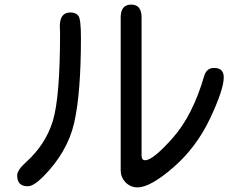

<svg xmlns="http://www.w3.org/2000/svg" viewBox="-20 -812 1040 835"><path d="M611.3 -115.2Q645.5 -115.2 731.9 -212.9Q818.4 -310.5 868.2 -482.4Q878.9 -516.6 911.1 -516.6Q953.1 -516.6 953.1 -475.6Q953.1 -422.9 893.6 -296.9Q834 -170.9 733.9 -84Q633.8 2.9 578.1 2.9Q546.9 2.9 524.4 -20.5Q504.9 -42 504.9 -71.3V-736.3Q504.9 -792 550.8 -792Q595.7 -792 595.7 -736.3V-135.7Q595.7 -115.2 611.3 -115.2ZM286.1 -757.8Q310.5 -757.8 321.3 -742.7Q332 -727.5 332 -647.5Q332 -407.2 302.7 -278.3Q273.4 -149.4 166 -42Q126 -2 100.6 -2Q54.7 -2 54.7 -48.8Q54.7 -72.3 92.8 -106.4Q177.7 -182.6 209.5 -285.2Q241.2 -387.7 241.2 -668L240.2 -698.2Q240.2 -757.8 286.1 -757.8Z"/></svg>

Font: MotoyaLMaru
Style: W3 mono
Weight: 400
Version: Version 1.01